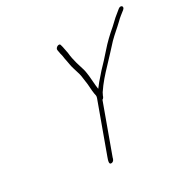

<svg xmlns="http://www.w3.org/2000/svg" viewBox="-146 -816 966 960"><g transform="rotate(-30 337.0 -336.0)"><path d="M252.9 -30 353 -305C357.1 -307 360.3 -310.3 362.7 -315L365.2 -322C366.4 -325.3 368.9 -330.3 372.7 -337C399.2 -376.9 427.5 -408 459 -441C488.2 -471.6 516.8 -503 545.4 -534C569.1 -558 595.4 -578.7 620.5 -603C635.6 -618.7 651.2 -629.4 666.7 -642C683.9 -655.7 668.3 -672 651.9 -659C642.8 -651.6 636.5 -646.3 626.2 -638C611.7 -627.3 594.6 -608.6 579.9 -596C548.6 -569.5 519.1 -541.9 491.6 -510C469.1 -484 444.8 -458.1 420.6 -433L406.8 -417C392.3 -401.5 375.2 -380.8 362.1 -363C361.7 -363.7 361.6 -364.3 361.8 -365L359.4 -383C357.9 -401.3 356 -422.7 354.5 -441L351.8 -461C349.4 -478.3 346.5 -485.1 341.1 -503L332.9 -530C327.6 -549.6 322.5 -572 320.8 -593L317.4 -611C315.6 -619 314.1 -626.7 312.8 -634L309.8 -645C307.6 -661.1 278.5 -648 282 -632L284 -621C285.1 -613 286.9 -605 289.3 -597C290.9 -585 293.1 -571.6 295.8 -560C298.7 -545.2 300.6 -529.9 305.4 -515L313.6 -488C321 -466.8 322 -452.1 325.1 -429C330 -403.8 328.5 -377.5 333.1 -352C335.4 -342.3 337.6 -336.9 333.7 -326L231.7 -46C225.3 -28.3 216.9 -4.8 235.4 -8C246.9 -10 250.6 -19.5 252.9 -30Z"/></g></svg>

Font: Take Off
Style: Drunk
Weight: 400
Foundry: Cannot Into Space Fonts
Version: Version 0.89